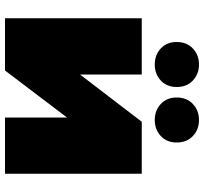

<svg xmlns="http://www.w3.org/2000/svg" viewBox="-44 -772 816 768"><g transform="rotate(90 364.0 -388.0)"><path d="M53 0V-547H278V-300L467 -547H675V0H450V-248L262 0ZM238 -599Q200 -599 174 -623Q148 -647 148 -687Q148 -727 174 -751.5Q200 -776 238 -776Q276 -776 302 -751.5Q328 -727 328 -687Q328 -647 302 -623Q276 -599 238 -599ZM460 -599Q422 -599 396 -623Q370 -647 370 -687Q370 -727 396 -751.5Q422 -776 460 -776Q498 -776 524 -751.5Q550 -727 550 -687Q550 -647 524 -623Q498 -599 460 -599Z"/></g></svg>

Font: Montserrat Black
Style: Regular
Weight: 900
Designer: Julieta Ulanovsky
Foundry: Julieta Ulanovsky
Version: Version 9.000; ttfautohint (v1.8.4.7-5d5b)